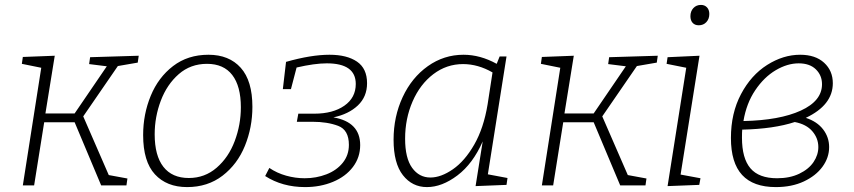

<svg xmlns="http://www.w3.org/2000/svg" viewBox="-20 -755 3478 782"><path d="M541 -500 460 -486 319 -281 423 -42 499 -28 495 0H392L284 -257H160L119 0H73L148 -479L69 -495L73 -523L203 -528L165 -293H284L415 -485L343 -494L347 -522L545 -528Z M1008 -320Q1008 -236 977.5 -161Q947 -86 886.5 -39.5Q826 7 742 7Q659 7 611 -45Q563 -97 563 -205Q563 -290 594 -365Q625 -440 685 -486Q745 -532 829 -532Q913 -532 960.5 -479Q1008 -426 1008 -320ZM610 -208Q610 -121 645.5 -75.5Q681 -30 749 -30Q814 -30 862.5 -72Q911 -114 936 -180.5Q961 -247 961 -318Q961 -404 926 -449.5Q891 -495 823 -495Q756 -495 708 -453Q660 -411 635 -345Q610 -279 610 -208Z M1447 -164Q1447 -114 1417.5 -75Q1388 -36 1336.5 -14.5Q1285 7 1223 7Q1130 7 1060 -38L1077 -71Q1108 -50 1145.5 -39.5Q1183 -29 1221 -29Q1268 -29 1309.5 -45Q1351 -61 1376 -92Q1401 -123 1401 -165Q1401 -226 1357 -242.5Q1313 -259 1253 -259H1189L1195 -292H1260Q1336 -292 1382.5 -324.5Q1429 -357 1429 -413Q1429 -497 1311 -497Q1261 -497 1188 -480L1165 -392H1132L1145 -503Q1247 -532 1322 -532Q1393 -532 1434 -504Q1475 -476 1475 -416Q1475 -361 1437.5 -325.5Q1400 -290 1338 -277Q1447 -258 1447 -164Z M1967 -45 2047 -30 2043 -2 1917 3 1946 -179Q1906 -88 1843 -40.5Q1780 7 1719 7Q1659 7 1621 -41.5Q1583 -90 1583 -186Q1583 -280 1620 -359.5Q1657 -439 1722.5 -485.5Q1788 -532 1868 -532Q1936 -532 2003 -495L2015 -525H2043ZM1966 -330 1986 -460Q1927 -494 1866 -494Q1799 -494 1745 -453Q1691 -412 1660.5 -342Q1630 -272 1630 -190Q1630 -111 1658.5 -71.5Q1687 -32 1733 -32Q1776 -32 1824.5 -65.5Q1873 -99 1911.5 -166Q1950 -233 1966 -330Z M2655 -500 2574 -486 2433 -281 2537 -42 2613 -28 2609 0H2506L2398 -257H2274L2233 0H2187L2262 -479L2183 -495L2187 -523L2317 -528L2279 -293H2398L2529 -485L2457 -494L2461 -522L2659 -528Z M2829 -528 2752 -44 2833 -29 2828 -2 2699 3 2775 -479 2695 -495 2699 -522ZM2792 -689Q2792 -709 2804 -722Q2816 -735 2835 -735Q2850 -735 2859.5 -725Q2869 -715 2869 -698Q2869 -678 2857 -665Q2845 -652 2826 -652Q2810 -652 2801 -662Q2792 -672 2792 -689Z M3357 -156Q3357 -113 3330 -76Q3303 -39 3254 -16Q3205 7 3140 7Q3048 7 3002.5 -42.5Q2957 -92 2957 -193Q2957 -294 2998 -371.5Q3039 -449 3104.5 -490.5Q3170 -532 3239 -532Q3301 -532 3336.5 -499.5Q3372 -467 3372 -416Q3372 -327 3262 -275Q3308 -260 3332.5 -228Q3357 -196 3357 -156ZM3008 -262Q3155 -265 3241.5 -304.5Q3328 -344 3328 -412Q3328 -448 3303 -472.5Q3278 -497 3233 -497Q3187 -497 3139.5 -469Q3092 -441 3056 -387.5Q3020 -334 3008 -262ZM3313 -156Q3313 -192 3288.5 -220.5Q3264 -249 3217 -258Q3132 -230 3003 -227Q3002 -216 3002 -194Q3002 -110 3036.5 -69.5Q3071 -29 3145 -29Q3197 -29 3235.5 -47.5Q3274 -66 3293.5 -95Q3313 -124 3313 -156Z"/></svg>

Font: Bitter Pro Light
Style: Italic
Weight: 300
Italic angle: -9°
Designer: Sol Matas, and Bitter project Authors
Foundry: Sol Matas
Version: Version 1.010